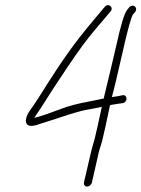

<svg xmlns="http://www.w3.org/2000/svg" viewBox="-20 -633 536 728"><path d="M469.8 -605 462.4 -596C451.5 -582.8 437.7 -537.5 420.9 -460C404.6 -391.4 388.6 -321.5 373 -259C370.4 -259 364.9 -258 356.5 -256C348.2 -254 333.4 -251 312.1 -247C273.8 -239.8 242.1 -231.5 216.8 -222.1C171.7 -205.3 149.6 -196.7 110.5 -186L110.6 -187L119.8 -201C133.3 -221.4 142.8 -235 159.5 -262.1C170.2 -279.5 195.6 -318.2 235.7 -378.2C275.8 -438.3 310.1 -484.8 338.4 -518C361.8 -545.3 377.7 -564 385.9 -574L399.4 -590C412.4 -605.7 390.6 -623.3 377.1 -607L363.6 -591C355.4 -581 345.1 -568.7 332.7 -554C262.6 -470.5 220.8 -412.8 134 -274.5C123.7 -258.2 114.7 -244.3 107 -233C94.8 -215.1 79.9 -199.2 77.9 -176C78.4 -154.2 96 -149.9 130.8 -163L165.6 -174C205.4 -186.6 271.3 -210 305.7 -216.1C331.5 -220.7 351.6 -224.7 366.1 -228C360.3 -202.3 340.1 -104.4 332.1 -83C326.8 -68.7 304.6 35.5 299.9 51L298.8 58C297.5 62 297.9 65.7 300.1 69C307.5 80.5 324.5 72.2 328.5 60L329.6 53C331.4 46.9 335.7 28.6 342.3 -2C351.2 -42.7 357.4 -68.1 361.2 -78.1C370 -101.7 390.8 -205.4 397.1 -234C407.3 -237.2 417.1 -237.1 431 -240L445.3 -242C465.1 -245.2 463.7 -275 445.1 -272L430.6 -269C421.1 -267.7 412.2 -266.3 404 -265C410.8 -287.8 424.2 -343.3 444 -431.5C463.8 -519.8 477.3 -568.9 484.7 -579L492 -587C505.1 -604 484.6 -621.3 469.8 -605Z"/></svg>

Font: MewTooHand
Style: Ita
Weight: 400
Designer: Mew Too, Robert Jablonski
Version: Version 0.77